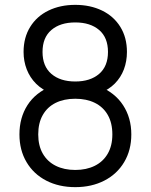

<svg xmlns="http://www.w3.org/2000/svg" viewBox="-20 -755 620 790"><path d="M60 -202Q60 -270.7 93 -322.3Q126 -374 191.3 -400.7L190.3 -371.3Q153.8 -385.2 128.4 -410.6Q103 -436 90 -469.6Q77 -503.2 77 -541.3Q77 -600.5 104.2 -644.3Q131.3 -688.2 179.6 -711.6Q227.8 -735 289.7 -735Q351.5 -735 399.8 -711.6Q448 -688.2 475.2 -644.3Q502.3 -600.5 502.3 -541.3Q502.3 -503 489.8 -469.6Q477.2 -436.2 452.1 -410.9Q427 -385.7 390 -371.7L387.3 -400.3Q452.5 -374.2 486.4 -322.2Q520.3 -270.3 520.3 -202Q520.3 -137.3 491 -88.1Q461.7 -38.8 409.3 -11.9Q357 15 289.7 15Q222.3 15 170.2 -11.9Q118.2 -38.8 89.1 -88.1Q60 -137.3 60 -202ZM442.3 -202Q442.3 -249 423.5 -281.9Q404.7 -314.8 370.3 -331.8Q336 -348.7 289.7 -348.7Q243.3 -348.7 209.1 -331.8Q174.8 -314.8 156.1 -281.9Q137.3 -249 137.3 -202Q137.3 -155.5 156.2 -122.7Q175.2 -89.8 209.5 -72.8Q243.8 -55.7 289.7 -55.7Q335.5 -55.7 369.9 -72.8Q404.3 -89.8 423.3 -122.7Q442.3 -155.5 442.3 -202ZM424.3 -541.3Q424.3 -600.5 387.9 -631.6Q351.5 -662.7 289.7 -662.7Q227.8 -662.7 191.4 -631.6Q155 -600.5 155 -541.3Q155 -482.3 191.4 -451Q227.8 -419.7 289.7 -419.7Q351.5 -419.7 387.9 -451Q424.3 -482.3 424.3 -541.3Z"/></svg>

Font: Tap Sans
Style: Regular
Weight: 400
Designer: Tap Payments
Foundry: Tap Payments
Version: Version 1.001;Glyphs 3.1.2 (3151)